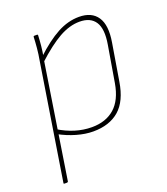

<svg xmlns="http://www.w3.org/2000/svg" viewBox="-126 -579 744 854"><g transform="rotate(-20 246.0 -152.5)"><path d="M233 11Q196 11 154.5 -1Q113 -13 75 -34L79 -56Q116 -33 155 -21Q194 -9 234 -9Q300 -9 341.5 -45.5Q383 -82 396 -158L425 -330Q437 -401 415 -435Q393 -469 341 -469Q294 -469 244 -441Q194 -413 128 -352L131 -378Q192 -435 243 -462.5Q294 -490 346 -490Q406 -490 432.5 -450.5Q459 -411 446 -333L417 -158Q403 -70 356.5 -29.5Q310 11 233 11ZM33 185Q28 185 29 181L116 -368Q121 -395 123.5 -422.5Q126 -450 127 -475Q127 -479 131 -479H145Q148 -479 148 -475Q147 -451 144.5 -425.5Q142 -400 137 -374L135 -364L50 181Q49 185 44 185Z"/></g></svg>

Font: Sofia Sans Semi Condensed Thin
Style: Italic
Weight: 250
Italic angle: -9°
Version: Version 4.100